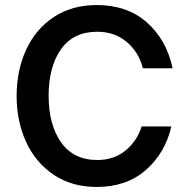

<svg xmlns="http://www.w3.org/2000/svg" viewBox="-20 -734 743 762"><path d="M46 -353Q46 -454 83.5 -536Q121 -618 193 -666Q265 -714 364 -714Q485 -714 563 -645Q641 -576 665 -463H547Q531 -527 483 -567.5Q435 -608 366 -608Q271 -608 222 -538.5Q173 -469 173 -354Q173 -239 222.5 -169Q272 -99 366 -99Q432 -99 478 -136.5Q524 -174 542 -232H660Q635 -125 558 -58.5Q481 8 364 8Q265 8 193 -40.5Q121 -89 83.5 -171Q46 -253 46 -353Z"/></svg>

Font: Be Vietnam SemiBold
Style: Regular
Weight: 600
Designer: Gabriel Lam
Foundry: TypeRant
Version: Version 4.000